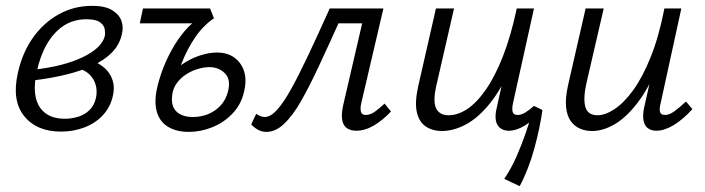

<svg xmlns="http://www.w3.org/2000/svg" viewBox="-20 -443 2417 658"><path d="M189 8Q106 8 63 -45Q20 -98 41 -192Q56 -261 92 -312.5Q128 -364 180.5 -393.5Q233 -423 296 -423Q340 -423 364.5 -408Q389 -393 396.5 -370.5Q404 -348 397 -323Q389 -289 363.5 -263Q338 -237 298 -218.5Q258 -200 207 -187.5Q156 -175 98 -168L95 -204Q200 -216 264.5 -247.5Q329 -279 339 -319Q341 -329 339 -342.5Q337 -356 323 -366.5Q309 -377 277 -377Q231 -377 197 -354Q163 -331 140 -290.5Q117 -250 106 -197Q95 -148 102 -112Q109 -76 134.5 -56Q160 -36 203 -36Q224 -36 246.5 -42.5Q269 -49 286 -65Q303 -81 309 -108Q314 -132 307.5 -153.5Q301 -175 284.5 -190Q268 -205 242 -209L286 -238Q301 -234 318 -224.5Q335 -215 348 -200Q361 -185 367 -164Q373 -143 367 -115Q358 -75 332 -47.5Q306 -20 268.5 -6Q231 8 189 8Z M627 9Q586 9 557.5 -7.5Q529 -24 518.5 -56.5Q508 -89 517 -135Q524 -169 537.5 -205Q551 -241 570.5 -275.5Q590 -310 614 -338Q638 -366 666 -383L714 -381Q676 -355 648.5 -314.5Q621 -274 602.5 -226Q584 -178 572 -128Q563 -84 582.5 -63Q602 -42 641 -42Q669 -42 693.5 -52Q718 -62 736 -81.5Q754 -101 761 -128Q772 -170 751 -191.5Q730 -213 697 -213Q681 -213 661 -207.5Q641 -202 622.5 -191Q604 -180 590.5 -164Q577 -148 572 -128L536 -131Q546 -163 567 -188Q588 -213 615 -229.5Q642 -246 670.5 -254.5Q699 -263 723 -263Q760 -263 784 -245Q808 -227 817 -197Q826 -167 816 -127Q806 -84 776 -53Q746 -22 706.5 -6.5Q667 9 627 9ZM459 -363 470 -414H700L713 -381L673 -363Z M893 9Q876 9 862 0.5Q848 -8 841 -17L858 -53Q865 -48 872.5 -45Q880 -42 887 -42Q907 -42 929 -66Q951 -90 977.5 -137.5Q1004 -185 1036.5 -254Q1069 -323 1110 -414H1259L1248 -363H1140Q1103 -281 1071 -212.5Q1039 -144 1010.5 -94.5Q982 -45 953 -18Q924 9 893 9ZM1201 5Q1183 5 1170 -3Q1157 -11 1153 -30.5Q1149 -50 1156 -82L1233 -414H1294L1218 -89Q1214 -71 1217 -60Q1220 -49 1233 -49Q1249 -49 1265 -60.5Q1281 -72 1298 -88L1320 -61Q1292 -31 1261.5 -13Q1231 5 1201 5Z M1494 6Q1463 6 1440 -9Q1417 -24 1409 -56.5Q1401 -89 1412 -142L1474 -414H1536L1475 -148Q1463 -94 1475 -71Q1487 -48 1517 -48Q1549 -48 1581.5 -69.5Q1614 -91 1645.5 -136.5Q1677 -182 1704 -251Q1731 -320 1751 -414H1793Q1769 -300 1734.5 -220Q1700 -140 1660 -90Q1620 -40 1577.5 -17Q1535 6 1494 6ZM1761 195 1708 170Q1733 133 1751 91.5Q1769 50 1782.5 10.5Q1796 -29 1805 -63L1839 -66Q1835 -37 1828 -3.5Q1821 30 1811.5 65Q1802 100 1789 133.5Q1776 167 1761 195ZM1723 5Q1707 5 1695 -3.5Q1683 -12 1679.5 -29.5Q1676 -47 1682 -72L1758 -414H1810L1738 -89Q1734 -70 1737 -59.5Q1740 -49 1754 -49Q1766 -49 1779.5 -57Q1793 -65 1810 -80L1839 -66Q1808 -31 1779 -13Q1750 5 1723 5Z M2009 6Q1987 6 1968 -2Q1949 -10 1936 -28Q1923 -46 1920 -76.5Q1917 -107 1927 -152L1987 -414H2049L1990 -159Q1978 -106 1986 -77Q1994 -48 2028 -48Q2054 -48 2086 -69Q2118 -90 2150 -134Q2182 -178 2210 -247.5Q2238 -317 2257 -414H2294Q2270 -302 2237 -222Q2204 -142 2165.5 -91.5Q2127 -41 2087 -17.5Q2047 6 2009 6ZM2229 5Q2212 5 2200.5 -3.5Q2189 -12 2185.5 -29.5Q2182 -47 2187 -72L2264 -414H2315L2244 -89Q2239 -69 2242 -59Q2245 -49 2259 -49Q2274 -49 2291 -61.5Q2308 -74 2331 -95L2353 -69Q2320 -33 2288.5 -14Q2257 5 2229 5Z"/></svg>

Font: Ysabeau Infant
Style: Italic
Weight: 400
Italic angle: -12°
Designer: Christian Thalmann (Catharsis Fonts)
Version: Version 2.001;gftools[0.9.30]; featfreeze: ss01,ss02,lnum